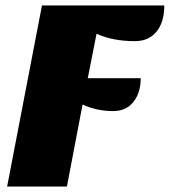

<svg xmlns="http://www.w3.org/2000/svg" viewBox="-20 -680 619 700"><path d="M472 -530Q391 -530 332 -557L300 -395H493Q493 -342 466.5 -308.5Q440 -275 392 -275Q340 -275 292 -294Q282 -298 281 -299L224 0H6L133 -660H579Q579 -599 550.5 -564.5Q522 -530 472 -530Z"/></svg>

Font: Sansita One
Style: Regular
Weight: 400
Version: Version 1.002